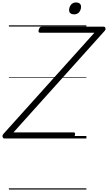

<svg xmlns="http://www.w3.org/2000/svg" viewBox="-73 -1138 887 1578"><path d="M-37 0Q-44 0 -48.5 -6Q-53 -12 -52.5 -20.5Q-52 -29 -46 -36L703 -869H258Q247 -869 244.5 -875.5Q242 -882 246 -895Q250 -908 256 -913.5Q262 -919 272 -919H778Q790 -919 793.5 -906.5Q797 -894 786 -883L38 -50H530Q541 -50 543 -44Q545 -38 542 -25Q538 -12 532 -6Q526 0 516 0ZM535 -1020Q518 -1020 506.5 -1028.5Q495 -1037 495 -1055Q495 -1079 510 -1098.5Q525 -1118 553 -1118Q570 -1118 581.5 -1109Q593 -1100 593 -1082Q593 -1058 578.5 -1039Q564 -1020 535 -1020ZM0 410H637V420H0ZM0 -20H637V0H0ZM0 -505H637V-500H0ZM0 -930H637V-920H0Z"/></svg>

Font: Playwrite DE LA Guides
Style: Regular
Weight: 400
Designer: Veronika Burian, José Scaglione
Foundry: TypeTogether
Version: Version 1.003